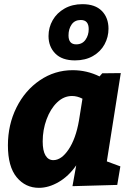

<svg xmlns="http://www.w3.org/2000/svg" viewBox="-20 -888 634 922"><path d="M560 -537 493 -113 558 -89 543 0 328 6 346 -94Q310 -42 262 -14Q214 14 167 14Q102 14 60 -37Q18 -88 18 -190Q18 -289 59 -371.5Q100 -454 171.5 -502.5Q243 -551 329 -551Q397 -551 458 -521L471 -536ZM359 -308 376 -414Q351 -427 326 -427Q286 -427 254 -396Q222 -365 203.5 -314.5Q185 -264 185 -209Q185 -164 198.5 -141.5Q212 -119 236 -119Q275 -119 309.5 -170.5Q344 -222 359 -308ZM213 -715Q213 -756 233 -791Q253 -826 290 -847Q327 -868 376 -868Q437 -868 469 -835.5Q501 -803 501 -750Q501 -710 482 -675Q463 -640 426.5 -619Q390 -598 340 -598Q278 -598 245.5 -631Q213 -664 213 -715ZM406 -748Q406 -792 368 -792Q339 -792 324 -770.5Q309 -749 309 -718Q309 -675 346 -675Q375 -675 390.5 -697Q406 -719 406 -748Z"/></svg>

Font: Bitter Pro ExtraBold
Style: Italic
Weight: 800
Italic angle: -9°
Designer: Sol Matas, and Bitter project Authors
Foundry: Sol Matas
Version: Version 1.010